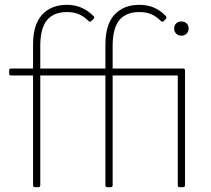

<svg xmlns="http://www.w3.org/2000/svg" viewBox="-20 -776 875 796"><path d="M125 0Q117 0 117 -8V-463H26Q18 -463 18 -471V-484Q18 -492 26 -492H117V-591Q117 -674 154.5 -715Q192 -756 258 -756Q322 -756 368 -709Q374 -704 367 -697L359 -689Q353 -683 347 -689Q327 -709 306 -717.5Q285 -726 258 -726Q202 -726 174.5 -692Q147 -658 147 -586V-492H417V-591Q417 -674 454.5 -715Q492 -756 558 -756Q624 -756 668 -709Q673 -703 667 -697L659 -689Q653 -683 647 -689Q627 -709 606 -717.5Q585 -726 558 -726Q502 -726 474.5 -692Q447 -658 447 -586V-492H739Q747 -492 747 -484V-8Q747 0 739 0H725Q717 0 717 -8V-463H447V-8Q447 0 439 0H425Q417 0 417 -8V-463H147V-8Q147 0 139 0ZM702 -658Q702 -671 710.5 -679Q719 -687 732 -687Q745 -687 753.5 -679Q762 -671 762 -658Q762 -645 753.5 -636.5Q745 -628 732 -628Q719 -628 710.5 -636.5Q702 -645 702 -658Z"/></svg>

Font: LINE Seed Sans TH App Thin
Style: Regular
Weight: 250
Designer: Dalton Maag Ltd | Thai characters by Cadson Demak Co.,Ltd.
Foundry: Dalton Maag Ltd
Version: Version 1.003